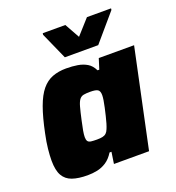

<svg xmlns="http://www.w3.org/2000/svg" viewBox="-132 -822 856 935"><g transform="rotate(-20 296.0 -354.5)"><path d="M164 8Q116 8 84.5 -3Q53 -14 37.5 -41.5Q22 -69 22 -119Q22 -145 25.5 -179Q29 -213 38 -255Q54 -333 72.5 -384Q91 -435 115 -464Q139 -493 170.5 -505Q202 -517 242 -517Q274 -517 301 -512.5Q328 -508 349 -495.5Q370 -483 383 -456H392L409 -510H592L484 0H302L311 -60H301Q283 -31 260.5 -16.5Q238 -2 213.5 3Q189 8 164 8ZM265 -140Q283 -140 294.5 -142.5Q306 -145 313.5 -152Q321 -159 326 -172Q330 -181 335 -197.5Q340 -214 344.5 -233.5Q349 -253 353.5 -272.5Q358 -292 360.5 -308.5Q363 -325 363 -335Q363 -356 352.5 -363Q342 -370 313 -370Q292 -370 279 -367.5Q266 -365 257.5 -354Q249 -343 242.5 -319.5Q236 -296 227 -255Q220 -224 216.5 -204Q213 -184 213 -171Q213 -157 218 -150Q223 -143 235 -141.5Q247 -140 265 -140ZM255 -570 193 -709 194 -717H311L354 -640L423 -717H548L547 -709L428 -570Z"/></g></svg>

Font: Saira Thin ExtraBold
Style: Italic
Weight: 800
Italic angle: -12°
Version: Version 1.101